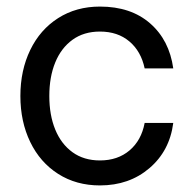

<svg xmlns="http://www.w3.org/2000/svg" viewBox="-20 -552 579 584"><path d="M42 -260Q42 -338 72 -400Q102 -462 157 -497Q212 -532 284 -532Q378 -532 436.5 -481Q495 -430 507 -344H420Q409 -396 373.5 -426Q338 -456 284 -456Q235 -456 200.5 -431Q166 -406 148 -362Q130 -318 130 -260Q130 -202 148 -158Q166 -114 200.5 -89Q235 -64 284 -64Q338 -64 374 -94.5Q410 -125 420 -178H507Q496 -93 434.5 -40.5Q373 12 284 12Q212 12 157 -23Q102 -58 72 -120Q42 -182 42 -260Z"/></svg>

Font: Aspekta Variable
Style: Regular
Weight: 400
Designer: Ivo Dolenc
Version: Version 2.100